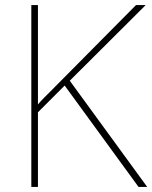

<svg xmlns="http://www.w3.org/2000/svg" viewBox="-20 -734 598 754"><path d="M558 0H524L234 -398L129 -293V0H103V-714H129V-324Q140 -337 153 -350Q166 -363 179 -376L514 -714H552L254 -417Z"/></svg>

Font: Noto Sans Thaana Thin
Style: Regular
Weight: 100
Designer: David Williams
Foundry: Google Inc.
Version: Version 3.001; ttfautohint (v1.8.4.7-5d5b)